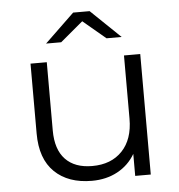

<svg xmlns="http://www.w3.org/2000/svg" viewBox="-52 -781 778 835"><g transform="rotate(-5 336.5 -363.0)"><path d="M334 -690 235 -607H169L298 -731H370L499 -607H433ZM502 -526H573V0H505V-96Q477 -48 428 -21.5Q379 5 316 5Q213 5 153.5 -52.5Q94 -110 94 -221V-526H165V-228Q165 -145 206 -102Q247 -59 323 -59Q406 -59 454 -109.5Q502 -160 502 -250Z"/></g></svg>

Font: mBank
Style: Regular
Weight: 400
Designer: Julieta Ulanovsky
Foundry: Julieta Ulanovsky
Version: Version 7.200;PS 007.200;hotconv 1.0.88;makeotf.lib2.5.64775